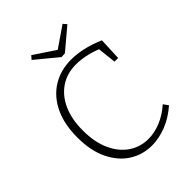

<svg xmlns="http://www.w3.org/2000/svg" viewBox="-250 -1018 1153 1153"><g transform="rotate(-45 326.5 -441.5)"><path d="M355 7Q275 7 211 -34Q147 -75 109 -153.5Q71 -232 71 -344Q71 -457 109.5 -537Q148 -617 217 -659.5Q286 -702 376 -702Q424 -702 477 -690Q530 -678 588 -653L582 -509H551L538 -627Q496 -644 453.5 -652.5Q411 -661 375 -661Q300 -661 243.5 -623.5Q187 -586 155.5 -516.5Q124 -447 124 -351Q124 -251 156.5 -180.5Q189 -110 244 -73Q299 -36 368 -36Q418 -36 471.5 -57.5Q525 -79 575 -123L597 -92Q540 -42 477 -17.5Q414 7 355 7ZM491 -890 510 -868 376 -755 346 -753 206 -868 225 -890 360 -800Z"/></g></svg>

Font: Bitter Light
Style: Regular
Weight: 300
Designer: Sol Matas, and Bitter project Authors
Foundry: Sol Matas
Version: Version 2.001